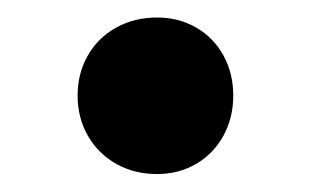

<svg xmlns="http://www.w3.org/2000/svg" viewBox="-20 -484 349 215"><path d="M66.9 -377Q66.9 -401.9 78.4 -421.9Q89.8 -441.9 110.1 -453.1Q130.4 -464.4 155.8 -464.4Q180.2 -464.4 199.7 -453.1Q219.2 -441.9 230.2 -421.9Q241.2 -401.9 241.2 -377Q241.2 -352.1 230.2 -332Q219.2 -312 199.7 -300.5Q180.2 -289.1 155.8 -289.1Q130.4 -289.1 110.1 -300.5Q89.8 -312 78.4 -332Q66.9 -352.1 66.9 -377Z"/></svg>

Font: Decalotype Medium
Style: Regular
Weight: 500
Designer: Alfredo Marco Pradil
Foundry: Alfredo Marco Pradil
Version: Version 1.0